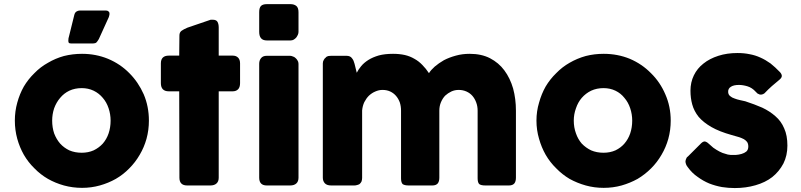

<svg xmlns="http://www.w3.org/2000/svg" viewBox="-20 -908 3922 940"><path d="M52.7 -317.4Q52.7 -363.3 64.5 -405.3Q76.2 -448.2 96.7 -484.4Q118.2 -520.5 148.4 -549.8Q177.7 -580.1 214.8 -600.6Q251 -622.1 293 -633.8Q335.9 -644.5 381.8 -644.5Q449.2 -644.5 508.8 -620.1Q569.3 -594.7 613.3 -549.8Q657.2 -505.9 683.6 -446.3Q709 -386.7 709 -317.4Q709 -271.5 697.3 -228.5Q685.5 -186.5 664.1 -150.4Q642.6 -113.3 613.3 -84Q584 -53.7 546.9 -32.2Q510.7 -11.7 468.8 0Q426.8 11.7 381.8 11.7Q335.9 11.7 293 0Q251 -11.7 214.8 -32.2Q177.7 -53.7 148.4 -84Q118.2 -113.3 96.7 -150.4Q76.2 -186.5 64.5 -228.5Q52.7 -271.5 52.7 -317.4ZM235.4 -317.4Q235.4 -284.2 245.1 -254.9Q255.9 -226.6 274.4 -205.1Q293 -184.6 319.3 -171.9Q346.7 -160.2 379.9 -160.2Q412.1 -160.2 438.5 -171.9Q464.8 -184.6 483.4 -205.1Q502 -226.6 511.7 -254.9Q521.5 -284.2 521.5 -317.4Q521.5 -348.6 511.7 -377.9Q502 -407.2 483.4 -428.7Q464.8 -451.2 438.5 -463.9Q412.1 -476.6 379.9 -476.6Q346.7 -476.6 319.3 -463.9Q293 -451.2 274.4 -428.7Q255.9 -407.2 245.1 -377.9Q235.4 -348.6 235.4 -317.4ZM343.8 -835Q346.7 -846.7 354.5 -851.6Q362.3 -856.4 370.1 -856.4Q413.1 -856.4 499 -856.4Q506.8 -856.4 510.7 -852.5Q514.6 -849.6 515.6 -845.7Q516.6 -840.8 515.6 -835Q514.6 -829.1 512.7 -824.2Q496.1 -788.1 463.9 -716.8Q457 -705.1 452.1 -700.2Q446.3 -695.3 436.5 -695.3Q400.4 -695.3 327.1 -695.3Q319.3 -695.3 316.4 -699.2Q314.5 -703.1 314.5 -709Q314.5 -714.8 315.4 -720.7Q317.4 -727.5 318.4 -732.4Q327.1 -766.6 343.8 -835Z M858.4 -734.4Q858.4 -749 868.2 -756.8Q878.9 -764.6 897.5 -772.5Q935.5 -785.2 1011.7 -811.5Q1013.7 -811.5 1015.6 -811.5Q1018.6 -811.5 1020.5 -811.5Q1039.1 -811.5 1044.9 -800.8Q1050.8 -790 1050.8 -773.4Q1050.8 -727.5 1050.8 -635.7Q1068.4 -635.7 1119.1 -635.7Q1135.7 -635.7 1145.5 -626Q1155.3 -616.2 1155.3 -597.7Q1155.3 -565.4 1155.3 -501Q1155.3 -480.5 1145.5 -470.7Q1135.7 -460.9 1119.1 -460.9Q1096.7 -460.9 1050.8 -460.9Q1050.8 -355.5 1050.8 -38.1Q1050.8 -19.5 1040 -9.8Q1029.3 0 1009.8 0Q971.7 0 896.5 0Q858.4 0 858.4 -38.1Q858.4 -178.7 857.4 -460.9Q844.7 -460.9 806.6 -460.9Q767.6 -460.9 767.6 -501Q767.6 -533.2 767.6 -597.7Q767.6 -635.7 806.6 -635.7Q823.2 -635.7 857.4 -635.7Q857.4 -660.2 858.4 -734.4Z M1249 -595.7Q1249 -612.3 1257.8 -623Q1266.6 -634.8 1286.1 -634.8Q1324.2 -634.8 1400.4 -634.8Q1406.2 -634.8 1413.1 -631.8Q1420.9 -629.9 1426.8 -624Q1432.6 -619.1 1436.5 -612.3Q1441.4 -605.5 1441.4 -595.7Q1441.4 -410.2 1441.4 -38.1Q1441.4 -19.5 1430.7 -9.8Q1419.9 0 1400.4 0Q1362.3 0 1286.1 0Q1249 0 1249 -38.1Q1249 -224.6 1249 -595.7ZM1249 -848.6Q1249 -870.1 1257.8 -878.9Q1266.6 -887.7 1286.1 -887.7Q1324.2 -887.7 1402.3 -887.7Q1419.9 -887.7 1430.7 -878.9Q1441.4 -870.1 1441.4 -848.6Q1441.4 -816.4 1441.4 -752Q1441.4 -745.1 1438.5 -738.3Q1435.5 -731.4 1430.7 -724.6Q1425.8 -718.8 1418 -713.9Q1411.1 -710 1402.3 -710Q1363.3 -710 1286.1 -710Q1249 -710 1249 -752Q1249 -784.2 1249 -848.6Z M1574.2 -627Q1580.1 -631.8 1587.9 -633.8Q1594.7 -634.8 1601.6 -634.8Q1627 -634.8 1676.8 -634.8Q1685.5 -634.8 1692.4 -631.8Q1699.2 -628.9 1703.1 -623Q1708 -617.2 1710.9 -610.4Q1713.9 -603.5 1715.8 -595.7Q1719.7 -581.1 1726.6 -551.8Q1734.4 -567.4 1748 -584Q1761.7 -600.6 1783.2 -614.3Q1804.7 -627.9 1835 -636.7Q1864.3 -644.5 1904.3 -644.5Q1935.5 -644.5 1961.9 -638.7Q1987.3 -632.8 2008.8 -620.1Q2030.3 -608.4 2047.9 -589.8Q2065.4 -572.3 2080.1 -549.8Q2089.8 -565.4 2108.4 -582Q2127.9 -598.6 2153.3 -613.3Q2179.7 -627 2211.9 -635.7Q2243.2 -644.5 2279.3 -644.5Q2336.9 -644.5 2378.9 -623Q2421.9 -600.6 2449.2 -563.5Q2477.5 -525.4 2492.2 -474.6Q2505.9 -423.8 2505.9 -366.2Q2505.9 -256.8 2505.9 -38.1Q2505.9 -19.5 2498 -9.8Q2489.3 0 2471.7 0Q2432.6 0 2356.4 0Q2335 0 2326.2 -6.8Q2318.4 -14.6 2318.4 -35.2Q2318.4 -145.5 2318.4 -366.2Q2318.4 -387.7 2311.5 -406.2Q2304.7 -424.8 2293 -438.5Q2281.2 -452.1 2263.7 -460Q2246.1 -467.8 2225.6 -467.8Q2206.1 -467.8 2189.5 -460Q2172.9 -452.1 2159.2 -439.5Q2146.5 -425.8 2138.7 -407.2Q2130.9 -388.7 2130.9 -366.2Q2130.9 -256.8 2130.9 -38.1Q2130.9 -19.5 2123 -9.8Q2114.3 0 2096.7 0Q2092.8 0 2085.9 0Q2085 0 2082 0Q2056.6 0 1981.4 0Q1960 0 1951.2 -6.8Q1943.4 -14.6 1943.4 -35.2Q1943.4 -145.5 1943.4 -366.2Q1943.4 -387.7 1937.5 -406.2Q1930.7 -424.8 1918.9 -438.5Q1907.2 -452.1 1890.6 -460Q1874 -467.8 1852.5 -467.8Q1835 -467.8 1817.4 -460Q1800.8 -453.1 1786.1 -439.5Q1773.4 -426.8 1763.7 -408.2Q1754.9 -389.6 1752.9 -367.2Q1752.9 -256.8 1752.9 -37.1Q1752.9 -28.3 1750 -19.5Q1746.1 -11.7 1740.2 -6.8Q1733.4 -2.9 1727.5 -2Q1721.7 0 1714.8 0Q1676.8 0 1601.6 0Q1580.1 0 1570.3 -10.7Q1560.5 -21.5 1560.5 -38.1Q1560.5 -224.6 1560.5 -597.7Q1560.5 -607.4 1565.4 -615.2Q1569.3 -623 1577.1 -627.9Q1576.2 -627.9 1574.2 -627Z M2606.4 -317.4Q2606.4 -363.3 2619.1 -405.3Q2630.9 -448.2 2651.4 -484.4Q2672.9 -520.5 2703.1 -549.8Q2732.4 -580.1 2768.6 -600.6Q2805.7 -622.1 2847.7 -633.8Q2889.6 -644.5 2935.5 -644.5Q3003.9 -644.5 3063.5 -620.1Q3123 -594.7 3167 -549.8Q3211.9 -505.9 3237.3 -446.3Q3263.7 -386.7 3263.7 -317.4Q3263.7 -271.5 3252 -228.5Q3240.2 -186.5 3218.8 -150.4Q3197.3 -113.3 3168 -84Q3137.7 -53.7 3101.6 -32.2Q3064.5 -11.7 3023.4 0Q2981.4 11.7 2935.5 11.7Q2889.6 11.7 2847.7 0Q2805.7 -11.7 2768.6 -32.2Q2732.4 -53.7 2703.1 -84Q2672.9 -113.3 2651.4 -150.4Q2630.9 -186.5 2619.1 -228.5Q2606.4 -271.5 2606.4 -317.4ZM2789.1 -317.4Q2789.1 -284.2 2799.8 -254.9Q2809.6 -226.6 2828.1 -205.1Q2847.7 -184.6 2874 -171.9Q2901.4 -160.2 2934.6 -160.2Q2966.8 -160.2 2993.2 -171.9Q3019.5 -184.6 3037.1 -205.1Q3055.7 -226.6 3065.4 -254.9Q3075.2 -284.2 3075.2 -317.4Q3075.2 -348.6 3065.4 -377.9Q3055.7 -407.2 3037.1 -428.7Q3019.5 -451.2 2993.2 -463.9Q2966.8 -476.6 2934.6 -476.6Q2901.4 -476.6 2874 -463.9Q2847.7 -451.2 2828.1 -428.7Q2809.6 -407.2 2799.8 -377.9Q2789.1 -348.6 2789.1 -317.4Z M3458 -197.3Q3471.7 -183.6 3487.3 -174.8Q3502.9 -165 3517.6 -159.2Q3531.2 -154.3 3543 -151.4Q3553.7 -149.4 3557.6 -149.4Q3567.4 -149.4 3582 -149.4Q3596.7 -150.4 3610.4 -154.3Q3624 -158.2 3633.8 -166Q3643.6 -174.8 3643.6 -190.4Q3643.6 -204.1 3637.7 -212.9Q3631.8 -220.7 3622.1 -226.6Q3611.3 -232.4 3595.7 -237.3Q3581.1 -241.2 3561.5 -247.1Q3502 -263.7 3462.9 -286.1Q3423.8 -308.6 3400.4 -335.9Q3377.9 -364.3 3369.1 -396.5Q3360.4 -427.7 3360.4 -463.9Q3360.4 -504.9 3377 -539.1Q3393.6 -573.2 3423.8 -596.7Q3454.1 -621.1 3497.1 -634.8Q3539.1 -648.4 3590.8 -648.4Q3623 -648.4 3650.4 -642.6Q3677.7 -637.7 3703.1 -626Q3727.5 -615.2 3752 -597.7Q3775.4 -579.1 3798.8 -554.7Q3807.6 -544.9 3807.6 -536.1Q3807.6 -527.3 3795.9 -517.6Q3776.4 -502 3758.8 -486.3Q3741.2 -470.7 3722.7 -451.2Q3715.8 -446.3 3710 -445.3Q3704.1 -444.3 3699.2 -445.3Q3693.4 -447.3 3688.5 -450.2Q3683.6 -454.1 3679.7 -459Q3662.1 -478.5 3639.6 -485.4Q3617.2 -492.2 3597.7 -492.2Q3572.3 -492.2 3558.6 -483.4Q3543.9 -474.6 3544.9 -457Q3545.9 -444.3 3554.7 -437.5Q3563.5 -429.7 3576.2 -425.8Q3588.9 -420.9 3602.5 -418Q3617.2 -415 3628.9 -412.1Q3673.8 -397.5 3711.9 -380.9Q3749 -363.3 3776.4 -338.9Q3804.7 -314.5 3819.3 -279.3Q3835 -245.1 3835 -195.3Q3835 -146.5 3815.4 -107.4Q3794.9 -68.4 3760.7 -41Q3726.6 -14.6 3678.7 -1Q3631.8 12.7 3577.1 12.7Q3545.9 12.7 3514.6 7.8Q3482.4 2 3452.1 -9.8Q3421.9 -22.5 3395.5 -42Q3368.2 -60.5 3347.7 -88.9Q3341.8 -95.7 3338.9 -103.5Q3335.9 -111.3 3335.9 -118.2Q3336.9 -126 3339.8 -131.8Q3341.8 -138.7 3348.6 -142.6Q3370.1 -164.1 3413.1 -207Q3424.8 -217.8 3433.6 -214.8Q3443.4 -211.9 3458 -197.3Z"/></svg>

Font: Cocogoose
Style: Regular
Weight: 400
Designer: Cosimo Lorenzo Pancini
Version: Version 1.000